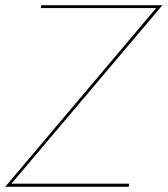

<svg xmlns="http://www.w3.org/2000/svg" viewBox="-28 -720 646 740"><path d="M129 -689H574L-8 0H468L470 -12H16L598 -700H131Z"/></svg>

Font: Jost* 200 Hairline Italic
Style: Italic
Weight: 100
Italic angle: -10°
Version: Version 3.200; ttfautohint (v0.97) -l 8 -r 50 -G 200 -x 14 -